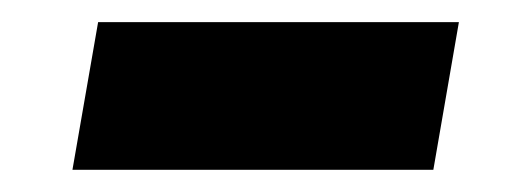

<svg xmlns="http://www.w3.org/2000/svg" viewBox="-20 -365 474 172"><path d="M391.1 -345.2 368.2 -212.9H44.9L67.9 -345.2Z"/></svg>

Font: Stilu SemiBold
Style: Italic
Weight: 600
Italic angle: -10°
Designer: Genilson Lima Santos
Foundry: Genilson Lima Santos
Version: Version 1.200;PS 001.200;hotconv 1.0.88;makeotf.lib2.5.64775